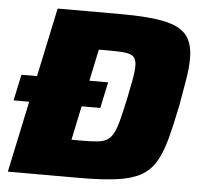

<svg xmlns="http://www.w3.org/2000/svg" viewBox="-50 -740 827 792"><g transform="rotate(5 363.0 -344.0)"><path d="M9 -295 32 -403H391L368 -295ZM11 0 157 -688H419Q535 -688 600 -674Q665 -660 692 -626Q719 -592 719 -530Q719 -493 711 -444.5Q703 -396 692 -334Q675 -250 659 -191Q643 -132 620 -94.5Q597 -57 559 -36.5Q521 -16 460 -8Q399 0 306 0ZM261 -154H307Q344 -154 368.5 -156.5Q393 -159 408.5 -168.5Q424 -178 434.5 -198Q445 -218 454 -253Q463 -288 475 -343Q485 -391 491 -424.5Q497 -458 497 -480Q497 -499 491 -510Q485 -521 472.5 -526Q460 -531 439 -532.5Q418 -534 388 -534H341Z"/></g></svg>

Font: Saira SemiExpanded ExtraBold
Style: Italic
Weight: 800
Width: 6
Italic angle: -12°
Designer: Hector Gatti with collaboration of the Omnibus-Type team
Foundry: Omnibus-Type
Version: Version 1.101